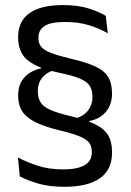

<svg xmlns="http://www.w3.org/2000/svg" viewBox="-20 -670 514 756"><path d="M276.5 -203.5Q310.5 -213 327.2 -235.8Q344 -258.5 344 -285.5V-288.5Q344 -316 332.8 -332.8Q321.5 -349.5 293.2 -361.2Q265 -373 213 -383.5Q152 -396.5 116.8 -414.8Q81.5 -433 66.5 -459Q51.5 -485 51.5 -519.5V-524.5Q51.5 -586.5 96 -618.2Q140.5 -650 228.5 -650Q286 -650 328 -637Q370 -624 396.5 -607.5L404.5 -539Q371.5 -558 330.2 -570.8Q289 -583.5 236.5 -583.5Q180 -583.5 155.8 -567.8Q131.5 -552 131.5 -523V-518.5Q131.5 -499 142.2 -485.8Q153 -472.5 179.8 -462Q206.5 -451.5 254 -440Q316 -426 352.8 -409.5Q389.5 -393 405.2 -368Q421 -343 421 -303V-300Q421 -259 397.2 -230Q373.5 -201 331 -193.5V-178.5ZM194.5 -394.5Q163 -385 146 -364Q129 -343 129 -314.5V-310.5Q129 -284 140 -266.8Q151 -249.5 178 -237.5Q205 -225.5 254.5 -213.5Q316.5 -199 353 -181.5Q389.5 -164 405.2 -138.2Q421 -112.5 421 -73.5V-66.5Q421 -2 373.5 31.8Q326 65.5 233 65.5Q174 65.5 130.5 52.8Q87 40 58 24.5L50.5 -50Q86.5 -31 130.2 -17Q174 -3 228.5 -3Q285 -3 313.2 -19.8Q341.5 -36.5 341.5 -68.5V-73Q341.5 -94.5 330.5 -108.5Q319.5 -122.5 291.8 -133.8Q264 -145 213.5 -157Q154 -171.5 118.5 -189.5Q83 -207.5 67.2 -232.2Q51.5 -257 51.5 -292V-295.5Q51.5 -337 75 -364Q98.5 -391 142 -401L141.5 -415Z"/></svg>

Font: Anek Latin
Style: Regular
Weight: 400
Designer: Yesha Goshar
Foundry: Ek Type
Version: Version 1.003